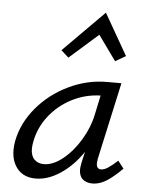

<svg xmlns="http://www.w3.org/2000/svg" viewBox="-51 -742 610 791"><g transform="rotate(5 253.5 -347.0)"><path d="M483 -66Q446 -29 417.5 -11.5Q389 6 361 6Q335 6 320 -7.5Q305 -21 305 -48Q305 -55 309 -77L319 -121Q279 -62 227.5 -28Q176 6 126 6Q78 6 51.5 -24.5Q25 -55 25 -104Q25 -124 29 -143Q44 -217 96.5 -279.5Q149 -342 225.5 -379Q302 -416 384 -416H444L374 -97Q372 -83 372 -79Q372 -55 391 -55Q404 -55 420 -65.5Q436 -76 459 -97ZM346 -278 363 -358Q299 -356 244 -327.5Q189 -299 151.5 -251Q114 -203 103 -143Q100 -128 100 -115Q100 -86 115 -71Q130 -56 154 -56Q192 -56 232.5 -88.5Q273 -121 304 -172.5Q335 -224 346 -278ZM453 -529 410 -504 336 -607 217 -502 186 -530 355 -700Z"/></g></svg>

Font: Ysabeau Medium
Style: Italic
Weight: 500
Italic angle: -12°
Designer: Christian Thalmann (Catharsis Fonts)
Version: Version 0.003